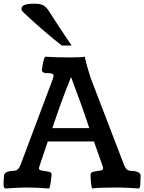

<svg xmlns="http://www.w3.org/2000/svg" viewBox="-25 -1041 801 1066"><path d="M372.6 -788.1H318.4Q279.8 -817.4 224.4 -865Q168.9 -912.6 151.9 -929.2Q141.6 -939 124.5 -954.1Q107.4 -969.2 100.8 -976.6Q94.2 -983.9 94.2 -990.7Q94.2 -1006.3 110.6 -1013.4Q127 -1020.5 166 -1020.5Q199.7 -1020.5 216.3 -1011Q232.9 -1001.5 249.5 -975.1Q302.7 -890.6 372.6 -788.1ZM363.3 -722.2Q424.3 -722.2 446.3 -726.1V-724.1Q449.2 -703.6 464.1 -654.3Q479 -605 483.9 -593.8L664.6 -123Q670.4 -108.4 679.2 -100.3Q688 -92.3 707 -92.3Q724.1 -92.3 738.3 -86.4Q752.4 -80.6 755.9 -68.8Q753.9 -37.6 753.9 -18.6Q753.9 0 745.6 5.4Q672.4 0 622.6 0Q522.9 0 486.3 5.4Q478 -22.9 478 -72.8Q478 -84.5 495.4 -87.9Q512.7 -91.3 530 -93.8Q547.4 -96.2 547.4 -106Q547.4 -112.8 543 -124L496.6 -255.4H240.2L195.8 -124Q191.4 -110.8 191.4 -106Q191.4 -96.2 209 -93.8Q226.6 -91.3 244.1 -87.9Q261.7 -84.5 261.7 -72.8Q255.9 -10.3 248.5 5.4Q171.4 0 120.1 0Q90.3 0 2.9 5.4Q-5.4 0 -5.4 -18.6Q-5.4 -37.6 -2.4 -68.8Q1 -80.6 14.6 -86.4Q28.3 -92.3 45.4 -92.3Q64.5 -92.3 73.2 -100.3Q82 -108.4 87.9 -123L268.6 -603.5Q272.5 -614.3 272.5 -619.6Q272.5 -629.4 262.2 -632.6Q252 -635.7 240 -634.8Q228 -633.8 217.8 -637.9Q207.5 -642.1 207.5 -652.8Q207.5 -653.8 208.5 -657.7Q215.3 -712.4 225.6 -726.1Q285.6 -722.2 363.3 -722.2ZM369.6 -613.3Q318.4 -488.3 265.6 -329.6H470.7Q447.3 -400.4 421.9 -471.2Q396.5 -542 382.8 -577.6Z"/></svg>

Font: Coustard
Style: Regular
Weight: 400
Foundry: vernon adams
Version: Version 1.000